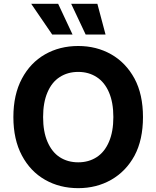

<svg xmlns="http://www.w3.org/2000/svg" viewBox="-20 -979 822 1009"><path d="M731.4 -363.8Q731.4 -244.1 687 -161.1Q642.1 -78.6 564.5 -34.2Q487.3 9.8 391.1 9.8Q293.9 9.8 216.8 -34.2Q139.6 -78.1 95.2 -161.6Q50.3 -245.6 50.3 -363.8Q50.3 -481.9 95.2 -565.9Q139.6 -649.4 216.8 -693.4Q293.9 -737.3 391.1 -737.3Q487.3 -737.3 564.5 -693.4Q641.6 -649.4 687 -565.9Q731.4 -482.9 731.4 -363.8ZM488.3 -573.7Q446.3 -601.1 391.1 -601.1Q335.4 -601.1 293.5 -573.7Q252.4 -547.4 229.5 -493.7Q206.5 -440.4 206.5 -363.8Q206.5 -287.1 229.5 -233.9Q252.9 -179.7 293.5 -153.3Q335.4 -126 391.1 -126Q446.3 -126 488.3 -153.3Q529.8 -180.2 552.7 -233.9Q575.7 -287.1 575.7 -363.8Q575.7 -440.4 552.7 -493.7Q529.8 -546.9 488.3 -573.7ZM361.3 -797.4H254.4L144 -959H285.6ZM534.7 -797.4H430.2L354 -959H491.7Z"/></svg>

Font: My Font
Style: Bold
Weight: 500
Designer: Rasmus Andersson
Foundry: rsms
Version: Version 0.001